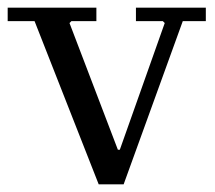

<svg xmlns="http://www.w3.org/2000/svg" viewBox="-25 -480 561 500"><path d="M329 -460H511V-425H451L297 0H232L65 -425H-5V-460H226V-425H161L156 -420L282 -90H287L404 -420L399 -425H329Z"/></svg>

Font: Brygada 1918
Style: Regular
Weight: 400
Designer: Mateusz Machalski | Borys Kosmynka | Przemek Hoffer
Foundry: NIEPODLEGLA 2018
Version: Version 3.006